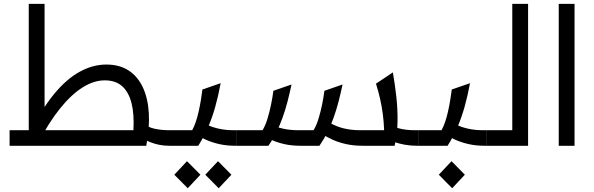

<svg xmlns="http://www.w3.org/2000/svg" viewBox="-20 -760 3095 1001"><path d="M718.5 -122.4Q748.5 -97.1 784.7 -89.1Q820.8 -81.1 862.5 -81.1V0Q810.5 0 762.4 -19.1Q714.3 -38.2 681 -82.8ZM30 0V-81.1H675.6Q680.3 -164.2 665.8 -221.9Q651.3 -279.7 617 -310.4Q582.6 -341.1 525.9 -341.1Q469.2 -341.1 410.4 -304.1Q351.5 -267.1 292.9 -194.2Q234.2 -121.4 177.5 -12.3L139.5 -73.4Q197.9 -191.8 261.7 -269.5Q325.6 -347.2 394.4 -385.3Q463.2 -423.5 533.9 -423.5Q603.1 -423.5 650.8 -392.4Q698.4 -361.2 724.9 -304.3Q751.4 -247.3 755.9 -170Q760.4 -92.7 742.5 0ZM129.9 0V-740H212.4V0Z M862 0V-81.1H982Q992.7 -100.5 1001.2 -125.9Q1009.7 -151.2 1016 -179.9Q1022.4 -208.6 1027.2 -237.6Q1032.1 -266.7 1035.4 -293.4L1130.5 -326.3Q1117.8 -258.6 1102 -202.5Q1086.2 -146.3 1065 -97.1Q1043.9 -48 1013.6 0ZM1208.2 0Q1161.6 0 1123.3 -8.7Q1085 -17.3 1053.5 -31.6Q1022 -45.9 995 -63.3L1038.9 -119.8Q1060.9 -107.1 1085.9 -98.6Q1111 -90.1 1138.3 -85.6Q1165.7 -81.1 1193 -81.1H1214.5V0ZM958.7 221.4 888.8 150.9 955 80.3 1024.9 150.9ZM1120.2 221.4 1050.4 150.9 1116.6 80.3 1186.4 150.9Z M1872.3 0Q1824.1 0 1784.9 -8.7Q1745.8 -17.3 1714.3 -31.6Q1682.8 -45.9 1655.8 -63.3L1699.6 -119.8Q1765.4 -81.1 1857.1 -81.1H1982.7Q1980.8 -128.1 1975.6 -166.5Q1970.5 -204.9 1962.1 -242.7Q1953.8 -280.4 1940.2 -323.8L2028.2 -382.6Q2039.5 -318.2 2046.5 -254.2Q2053.5 -190.2 2052.6 -126.7Q2051.6 -63.3 2037.3 0ZM1215 0V-81.1H1348.7Q1363.4 -104.8 1374.4 -140.7Q1385.4 -176.6 1393.3 -215.3Q1401.2 -254 1405.2 -286.6L1499.9 -319.5Q1490.2 -273.9 1479.2 -231.3Q1468.2 -188.6 1453.9 -148.6Q1439.6 -108.6 1421.4 -71.6Q1403.3 -34.6 1379.3 0ZM1547.3 0Q1501.4 0 1464.1 -8.3Q1426.8 -16.6 1397 -29.9Q1367.2 -43.2 1341.2 -58.9L1384.4 -115.8Q1447.4 -81.1 1534.7 -81.1H1614.7Q1629.4 -104.8 1640.5 -140.7Q1651.5 -176.6 1659.4 -215.3Q1667.2 -254 1671.2 -286.6L1765.9 -319.5Q1756.3 -273.9 1745.3 -231.3Q1734.3 -188.6 1720 -148.6Q1705.7 -108.6 1687.5 -71.6Q1669.3 -34.6 1645.4 0ZM2155.2 0Q2121.6 0 2091.5 -5.3Q2061.4 -10.6 2034.9 -19.8Q2008.4 -28.9 1985.4 -39.9L2018.7 -104.4Q2037.4 -97.1 2057 -91.6Q2076.7 -86.1 2097.8 -83.6Q2119 -81.1 2140 -81.1H2161.5V0Z M2162 0V-81.1H2282Q2292.7 -100.5 2301.2 -125.9Q2309.7 -151.2 2316 -179.9Q2322.4 -208.6 2327.2 -237.6Q2332.1 -266.7 2335.4 -293.4L2430.5 -326.3Q2417.8 -258.6 2402 -202.5Q2386.2 -146.3 2365 -97.1Q2343.9 -48 2313.6 0ZM2508.2 0Q2461.6 0 2423.3 -8.7Q2385 -17.3 2353.5 -31.6Q2322 -45.9 2295 -63.3L2338.9 -119.8Q2360.9 -107.1 2385.9 -98.6Q2411 -90.1 2438.3 -85.6Q2465.7 -81.1 2493 -81.1H2514.5V0ZM2337.3 221.4 2267.8 150.9 2334 80.3 2403.5 150.9Z M2515 0V-81.1H2650.8V-740H2733.2V0Z M2893 -740H2975.4V0H2893Z"/></svg>

Font: Lexend Medium
Style: Regular
Weight: 500
Designer: Bonnie Shaver-Troup, Thomas Jockin
Foundry: Lexend
Version: Version 1.005